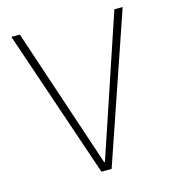

<svg xmlns="http://www.w3.org/2000/svg" viewBox="-105 -786 790 873"><g transform="rotate(-15 290.0 -349.0)"><path d="M313 0 552 -698H513L292 -39H288L68 -698H28L265 0Z"/></g></svg>

Font: IBM Plex Devanagari ExtraLight
Style: Regular
Weight: 200
Designer: Mike Abbink, Paul van der Laan, Pieter van Rosmalen, Erin McLaughlin
Foundry: Bold Monday
Version: Version 1.0